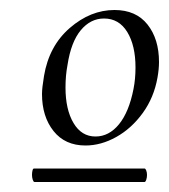

<svg xmlns="http://www.w3.org/2000/svg" viewBox="-20 -650 338 384"><path d="M298 -526Q298 -512 295 -495Q288 -455 265.5 -424Q243 -393 212.5 -376Q182 -359 151 -359Q110 -359 87 -388Q64 -417 64 -462Q64 -474 68 -498Q78 -558 119.5 -594Q161 -630 209 -630Q252 -630 275 -601Q298 -572 298 -526ZM127 -404Q143 -377 171 -377Q198 -377 218 -401.5Q238 -426 247 -472Q251 -492 251 -515Q251 -559 234.5 -586Q218 -613 188 -613Q161 -613 141.5 -589.5Q122 -566 115 -520Q111 -499 111 -475Q111 -431 127 -404ZM274 -300Q274 -295 272.5 -290.5Q271 -286 269 -286H49Q47 -286 45.5 -290.5Q44 -295 44 -300Q44 -305 45 -309Q46 -313 48 -313H269Q271 -313 272.5 -309Q274 -305 274 -300Z"/></svg>

Font: CormorantInfant-MediumItalic
Style: Italic
Weight: 500
Italic angle: -10°
Designer: Christian Thalmann (Catharsis Fonts)
Foundry: Catharsis Fonts
Version: Version 3.303